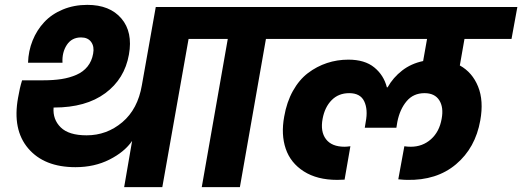

<svg xmlns="http://www.w3.org/2000/svg" viewBox="-20 -769 2146 789"><path d="M490.2 0 522.9 -189.9Q491.7 -144.5 429.9 -113.3Q368.2 -82 290 -82Q161.6 -82 95.9 -159.2Q30.3 -236.3 54.2 -367.2Q61 -408.2 70.8 -439H158.2Q199.7 -439 232.7 -444.1Q265.6 -449.2 293.7 -461.4Q321.8 -473.6 339.6 -495.6Q357.4 -517.6 362.8 -548.8Q368.2 -577.6 354.7 -596.4Q341.3 -615.2 313 -615.2Q274.9 -615.2 254.6 -584.5Q234.4 -553.7 236.8 -511.2H95.2Q96.7 -559.6 114 -602.5Q131.3 -645.5 161.9 -678.2Q192.4 -710.9 238.3 -730Q284.2 -749 338.9 -749Q431.2 -749 478.8 -693.1Q526.4 -637.2 509.8 -544.9Q492.2 -444.8 412.6 -386Q333 -327.1 202.1 -327.1H200.2Q196.3 -278.3 229.5 -245.6Q262.7 -212.9 335.9 -212.9Q418.9 -212.9 482.7 -266.8Q546.4 -320.8 563 -418.9L620.1 -740.2H875L853 -608.9H754.9L647 0Z M809.1 0 916 -608.9H817.9L840.8 -740.2H1193.8L1170.9 -608.9H1072.8L965.8 0Z M1953.6 -273.9Q1933.6 -161.1 1854 -94Q1774.4 -26.9 1651.9 -29.8Q1641.1 -29.8 1616.7 -32.2L1641.6 -168Q1653.3 -166 1668 -166Q1716.3 -166 1751 -196.8Q1785.6 -227.5 1794.9 -280.8Q1803.7 -327.6 1785.2 -356.9Q1766.6 -386.2 1724.6 -386.2Q1678.7 -386.2 1650.9 -353Q1623 -319.8 1612.8 -268.1L1608.9 -244.1H1479L1482.9 -268.1Q1492.7 -318.8 1476.8 -352.5Q1460.9 -386.2 1415 -386.2Q1371.1 -386.2 1342.8 -357.4Q1314.5 -328.6 1305.7 -280.8Q1295.9 -228 1319.6 -197Q1343.3 -166 1396 -166Q1404.3 -166 1419.9 -168L1396 -30.8Q1381.8 -29.8 1365.7 -29.8Q1283.2 -29.8 1228.5 -64.7Q1173.8 -99.6 1154.1 -158Q1134.3 -216.3 1147.9 -290Q1158.2 -349.6 1183.8 -395.5Q1209.5 -441.4 1245.6 -468.8Q1281.7 -496.1 1323.7 -510Q1365.7 -523.9 1411.6 -523.9Q1479 -523.9 1518.1 -491.9Q1557.1 -460 1569.8 -410.2H1572.8Q1595.7 -450.7 1632.6 -479.2Q1669.4 -507.8 1718.8 -518.1L1734.9 -608.9H1134.8L1157.7 -740.2H2106L2082 -608.9H1888.7L1869.6 -500Q1920.9 -471.7 1944.6 -413.3Q1968.3 -355 1953.6 -273.9Z"/></svg>

Font: SVN-Poppins
Style: Bold Italic
Weight: 700
Italic angle: -10°
Designer: Ninad Kale (Devanagari), Jonny Pinhorn (Latin)
Foundry: Indian Type Foundry
Version: Version 3.002 2017